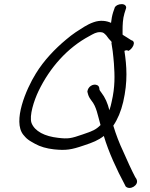

<svg xmlns="http://www.w3.org/2000/svg" viewBox="-20 -794 727 932"><path d="M154 -437C106 -360 41 -205 93 -140C99 -133 107 -123 117 -116C126 -109 138 -103 150 -96C175 -82 206 -73 242 -69C300 -63 326 -67 387 -88C430 -102 457 -113 484 -134C507 -56 548 32 584 99L590 111C611 132 656 104 643 77V76C642 75 636 65 636 65C621 37 593 -24 578 -59C559 -99 543 -141 530 -184C552 -217 567 -253 578 -299C601 -399 595 -474 584 -547C590 -550 597 -552 603 -547C621 -554 645 -592 617 -599L595 -613C588 -618 579 -622 575 -626V-647C575 -672 576 -703 584 -729L591 -751C596 -762 588 -774 571 -774C555 -774 542 -767 537 -758V-757L529 -734C524 -718 521 -701 519 -683C498 -693 467 -698 434 -686C402 -675 375 -655 348 -638C332 -627 316 -615 301 -602C248 -558 193 -501 154 -437ZM167 -352C222 -466 307 -562 414 -619C434 -630 446 -638 466 -638C482 -638 486 -632 496 -622L508 -606C512 -601 516 -598 520 -593C522 -591 521 -589 522 -587L521 -585L527 -546C530 -525 531 -505 533 -486C537 -428 539 -373 522 -300C519 -285 516 -274 511 -259C502 -294 491 -320 471 -346C466 -352 464 -356 463 -358V-359C462 -364 463 -376 451 -381C432 -389 406 -374 404 -348V-347L405 -346C408 -333 410 -324 423 -307C449 -276 454 -235 468 -187C445 -164 430 -158 380 -141C325 -122 311 -119 262 -125C198 -132 149 -156 133 -197C121 -232 145 -306 167 -352Z"/></svg>

Font: Stray Cat
Style: BdObl
Weight: 700
Version: Version 1.0